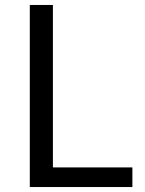

<svg xmlns="http://www.w3.org/2000/svg" viewBox="-20 -753 582 773"><path d="M100 0H513V-79H193V-733H100Z"/></svg>

Font: Noto Sans CJK KR Regular
Style: Regular
Weight: 400
Designer: Ryoko NISHIZUKA (kana & ideographs); Paul D. Hunt (Latin, Greek & Cyrillic); Wenlong ZHANG (bopomofo); Sandoll Communica
Foundry: Adobe Systems Incorporated
Version: Version 1.004;PS 1.004;hotconv 1.0.82;makeotf.lib2.5.63406